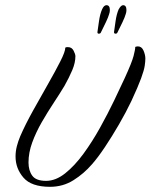

<svg xmlns="http://www.w3.org/2000/svg" viewBox="-20 -716 581 741"><path d="M173 5Q101 5 70.5 -30.5Q40 -66 40 -112Q40 -132 45 -151.5Q50 -171 58 -190Q78 -236 107.5 -289Q137 -342 165.5 -392Q194 -442 213 -479.5Q232 -517 232 -532Q235 -534 238 -534Q241 -534 243 -534Q257 -534 264 -520.5Q271 -507 271 -499Q271 -474 259 -445.5Q247 -417 229 -385Q211 -355 187.5 -319.5Q164 -284 141.5 -245Q119 -206 104.5 -166.5Q90 -127 90 -89Q90 -58 104.5 -38Q119 -18 158 -18Q195 -18 231.5 -47Q268 -76 302 -122.5Q336 -169 366 -223Q396 -277 420.5 -328Q445 -379 462 -416Q489 -475 495.5 -500Q502 -525 502 -535Q505 -536 507.5 -536.5Q510 -537 512 -537Q527 -537 534 -520.5Q541 -504 541 -490Q541 -479 538.5 -462Q536 -445 524.5 -413.5Q513 -382 487 -326Q466 -282 439 -235.5Q412 -189 385 -148.5Q358 -108 335 -82Q304 -46 263.5 -20.5Q223 5 173 5ZM426 -586Q420 -586 420 -592Q422 -606 426 -634Q430 -662 438 -680Q447 -696 455 -696Q468 -696 468 -677Q468 -669 465 -661Q462 -650 453 -631Q444 -612 433 -590Q431 -586 426 -586ZM361 -586Q356 -586 356 -592Q358 -606 362 -634Q366 -662 374 -680Q381 -696 391 -696Q404 -696 404 -677Q404 -669 401 -661Q398 -650 389 -631Q380 -612 369 -590Q367 -586 361 -586Z"/></svg>

Font: Birthstone
Style: Regular
Weight: 400
Designer: Robert E. Leuschke
Foundry: Robert E. Leuschke
Version: Version 1.013; ttfautohint (v1.8.3)